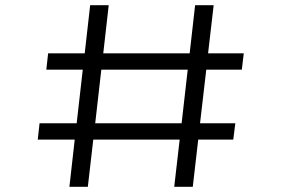

<svg xmlns="http://www.w3.org/2000/svg" viewBox="-20 -720 1140 740"><path d="M125.5 -182 132.5 -245H275.5L299 -451.5H158.5L165.5 -514.5H306.5L327.5 -700H399L378 -514.5H711L732 -700H803.5L782 -514.5H919.5L912 -451.5H775L751 -245H887L879 -182H744L723 0H651.5L672.5 -182H339.5L318.5 0H247.5L268 -182ZM347 -245H680L703.5 -451.5H370.5Z"/></svg>

Font: Trispace SemiExpanded Light
Style: Regular
Weight: 300
Width: 6
Designer: Tyler Finck
Foundry: Etcetera Type Company
Version: Version 1.210; ttfautohint (v1.8.3)